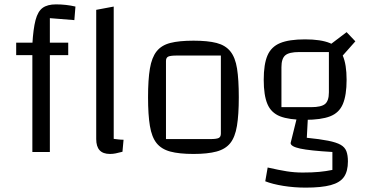

<svg xmlns="http://www.w3.org/2000/svg" viewBox="-20 -695 1674 878"><path d="M208 0H128V-493Q132 -563 142.5 -603Q153 -643 175 -659Q197 -675 236 -675Q259 -675 281.5 -672.5Q304 -670 325 -665L320 -603L208 -612ZM292 -500V-443H54V-500ZM500 -60Q508 -59 520.5 -57.5Q533 -56 545 -56L540 -1Q521 4 508.5 6.5Q496 9 483 9Q451 9 435.5 -8Q420 -25 420 -59V-650L500 -665Z M865 9Q799 9 758.5 -2Q718 -13 696 -40.5Q674 -68 665.5 -119Q657 -170 657 -250Q657 -331 665.5 -381.5Q674 -432 696 -460Q718 -488 758.5 -498.5Q799 -509 865 -509Q930 -509 970.5 -498.5Q1011 -488 1033.5 -460Q1056 -432 1064 -381.5Q1072 -331 1072 -250Q1072 -170 1063.5 -119Q1055 -68 1033 -40.5Q1011 -13 970 -2Q929 9 865 9ZM739 -59H941Q970 -59 980 -64Q990 -69 990 -84V-441H789Q759 -441 749 -436Q739 -431 739 -416Z M1375 -147Q1302 -147 1261 -163Q1220 -179 1203 -219Q1186 -259 1186 -330Q1186 -401 1203 -441Q1220 -481 1261 -498Q1302 -515 1375 -515Q1447 -515 1488.5 -498Q1530 -481 1547.5 -440.5Q1565 -400 1565 -330Q1565 -260 1548 -219.5Q1531 -179 1489.5 -163Q1448 -147 1375 -147ZM1267 -205H1403Q1449 -205 1466.5 -219.5Q1484 -234 1484 -273V-457H1348Q1302 -457 1284.5 -442Q1267 -427 1267 -388ZM1571 43Q1571 88 1553 114Q1535 140 1492.5 151.5Q1450 163 1378 163Q1325 163 1275.5 155Q1226 147 1193 134L1204 71Q1257 83 1292 88.5Q1327 94 1364 94Q1408 94 1439.5 91Q1471 88 1500 82V0Q1397 -6 1353 -15.5Q1309 -25 1309 -41L1338 -158H1388L1383 -65Q1443 -59 1480.5 -51.5Q1518 -44 1537.5 -33Q1557 -22 1564 -3.5Q1571 15 1571 43ZM1534 -426 1482 -485 1565 -548 1605 -506Z"/></svg>

Font: Changa Light
Style: Regular
Weight: 300
Designer: Eduardo Rodriguez Tunni
Foundry: Eduardo Rodriguez Tunni
Version: Version 3.002; ttfautohint (v1.8.2)